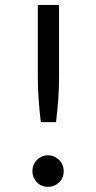

<svg xmlns="http://www.w3.org/2000/svg" viewBox="-20 -736 383 764"><path d="M215 -716.5V-430.5Q215 -408 214.2 -386.5Q213.5 -365 212 -343.2Q210.5 -321.5 208.2 -298.8Q206 -276 203 -250H142.5Q139.5 -276 137.2 -298.8Q135 -321.5 133.5 -343.2Q132 -365 131.2 -386.5Q130.5 -408 130.5 -430.5V-716.5ZM109 -55Q109 -68 113.8 -79.5Q118.5 -91 126.8 -99.5Q135 -108 146.5 -113Q158 -118 171 -118Q184 -118 195.5 -113Q207 -108 215.5 -99.5Q224 -91 228.8 -79.5Q233.5 -68 233.5 -55Q233.5 -41.5 228.8 -30.2Q224 -19 215.5 -10.5Q207 -2 195.5 2.8Q184 7.5 171 7.5Q158 7.5 146.5 2.8Q135 -2 126.8 -10.5Q118.5 -19 113.8 -30.2Q109 -41.5 109 -55Z"/></svg>

Font: Lato TR
Style: Regular
Weight: 400
Designer: Lukasz Dziedzic
Foundry: tyPoland Lukasz Dziedzic
Version: Version 1.104 2013